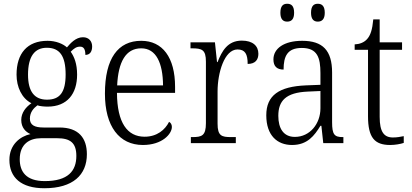

<svg xmlns="http://www.w3.org/2000/svg" viewBox="-20 -761 2189 1021"><path d="M216 240C368 240 442 169 442 59C442 -26 399 -83 296 -83H211C164 -83 139 -96 139 -130C139 -164 158 -185 179 -201C190 -196 218 -194 233 -194C338 -194 390 -263 390 -364C390 -422 375 -459 356 -486C373 -503 386 -513 406 -513C427 -513 434 -496 434 -469C459 -469 470 -488 470 -514C470 -540 454 -563 421 -563C382 -563 353 -529 336 -509C315 -528 277 -544 233 -544C124 -544 68 -476 68 -364C68 -298 96 -238 147 -212C118 -192 93 -162 93 -123C93 -82 117 -59 142 -48C87 -36 30 8 30 89C30 183 92 240 216 240ZM230 -231C164 -231 129 -273 129 -364C129 -462 165 -507 229 -507C297 -507 329 -464 329 -365C329 -270 298 -231 230 -231ZM218 202C117 202 85 150 85 86C85 4 138 -26 198 -26H284C353 -26 386 -2 386 68C386 148 342 202 218 202Z M740 10C843 10 894 -49 894 -86C894 -100 887 -109 879 -113C858 -71 815 -34 749 -34C657 -34 603 -108 602 -267H911V-299C911 -456 844 -544 731 -544C608 -544 538 -451 538 -263C538 -89 614 10 740 10ZM847 -307H603C609 -431 648 -504 731 -504C811 -504 846 -425 847 -307Z M995 0H1234V-32H1209C1159 -32 1137 -38 1137 -103V-275C1137 -373 1173 -498 1243 -498C1283 -498 1297 -474 1297 -421C1338 -421 1354 -444 1354 -475C1354 -517 1324 -545 1266 -545C1190 -545 1160 -489 1137 -431H1134L1123 -536H993V-504H1000C1054 -504 1075 -497 1075 -433V-106C1075 -39 1053 -32 1003 -32H995Z M1670 -646C1691 -646 1707 -658 1707 -693C1707 -730 1691 -741 1670 -741C1649 -741 1634 -730 1634 -693C1634 -658 1649 -646 1670 -646ZM1507 -646C1529 -646 1544 -658 1544 -693C1544 -730 1529 -741 1507 -741C1486 -741 1471 -730 1471 -693C1471 -658 1486 -646 1507 -646ZM1533 10C1615 10 1652 -40 1684 -92H1689L1699 0H1806V-32H1802C1758 -32 1746 -46 1746 -111V-375C1746 -493 1696 -544 1587 -544C1490 -544 1434 -503 1434 -445C1434 -408 1453 -391 1488 -391C1488 -462 1508 -506 1585 -506C1668 -506 1684 -454 1684 -372V-310L1607 -307C1464 -301 1396 -254 1396 -148C1396 -40 1455 10 1533 10ZM1548 -33C1487 -33 1460 -79 1460 -145C1460 -224 1499 -269 1617 -274L1684 -277V-185C1684 -103 1628 -33 1548 -33Z M2055 10C2081 10 2109 5 2127 -1V-37C2107 -33 2091 -30 2069 -30C2022 -30 1999 -60 1999 -139V-496H2118V-536H1999V-658H1965C1960 -603 1950 -573 1932 -553C1916 -535 1892 -526 1866 -525V-496H1937V-143C1937 -29 1972 10 2055 10Z"/></svg>

Font: Noto Serif Myanmar SemiCondensed Light
Style: Regular
Weight: 300
Width: 4
Designer: Ben Mitchell and the Monotype Design Team
Foundry: Monotype Imaging Inc.
Version: Version 2.106